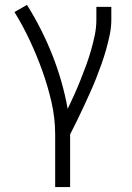

<svg xmlns="http://www.w3.org/2000/svg" viewBox="-20 -548 540 783"><path d="M205 215V0Q205 -66 190 -131.5Q175 -197 152.5 -259.5Q130 -322 102 -382Q74 -442 39 -499L90 -528Q151 -431 193.5 -323.5Q236 -216 256 -104Q270 -133 283 -162Q296 -191 308 -221Q320 -251 331 -281Q342 -311 351 -342Q360 -373 366.5 -404.5Q373 -436 373 -468V-520H434V-468Q434 -437 427.5 -406Q421 -375 412.5 -345Q404 -315 393.5 -285.5Q383 -256 371.5 -227Q360 -198 347 -169.5Q334 -141 321 -112.5Q308 -84 294 -56Q280 -28 266 0V215Z"/></svg>

Font: Iosevka Fixed SS04 Light
Style: Regular
Weight: 300
Monospace: yes
Designer: Belleve Invis
Foundry: Belleve Invis
Version: Version 32.5.0